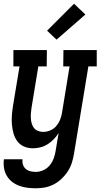

<svg xmlns="http://www.w3.org/2000/svg" viewBox="-25 -789 545 1032"><path d="M168 223Q144 223 121 220Q98 217 77 209Q56 201 39 187.5Q22 174 11 155Q0 136 -3.5 113.5Q-7 91 -4 67H96Q94 82 98.5 96Q103 110 113.5 119Q124 128 138 131.5Q152 135 167 135Q187 135 207.5 126Q228 117 242 100Q256 83 263.5 62.5Q271 42 274 22L290 -74Q279 -56 264 -40.5Q249 -25 230.5 -13.5Q212 -2 192 3Q172 8 152 8Q126 8 104 -1.5Q82 -11 68 -30Q54 -49 47.5 -72.5Q41 -96 39 -120.5Q37 -145 39 -170.5Q41 -196 45 -221L80 -432H47V-520H227L226 -432H181L144 -207Q142 -193 141 -178.5Q140 -164 141 -150.5Q142 -137 146 -123.5Q150 -110 158.5 -100Q167 -90 180 -85Q193 -80 207 -80Q226 -80 245 -88Q264 -96 277 -111Q290 -126 297.5 -144.5Q305 -163 308 -181L349 -432H315L316 -520H495V-432H450L373 36Q369 61 361.5 85Q354 109 340 131Q326 153 306.5 171.5Q287 190 264 202Q241 214 216.5 218.5Q192 223 168 223ZM279 -576 228 -624 373 -769 434 -711Z"/></svg>

Font: Iosevka Curly Slab Semibold
Style: Italic
Weight: 600
Italic angle: -9°
Monospace: yes
Designer: Belleve Invis
Foundry: Belleve Invis
Version: Version 22.1.2; ttfautohint (v1.8.4)